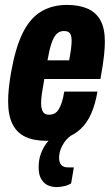

<svg xmlns="http://www.w3.org/2000/svg" viewBox="-20 -560 457 780"><path d="M168 12Q117 12 82.5 -4.5Q48 -21 30.5 -56.5Q13 -92 13 -148Q13 -173 16 -202.5Q19 -232 25 -266Q43 -367 72.5 -426.5Q102 -486 147 -513Q192 -540 252 -540Q301 -540 335.5 -525Q370 -510 388 -477.5Q406 -445 406 -391Q406 -367 402.5 -333.5Q399 -300 388 -239H160Q154 -206 150.5 -182Q147 -158 147 -140Q147 -125 150.5 -114.5Q154 -104 161 -99Q168 -94 179 -94Q192 -94 201.5 -99Q211 -104 218 -115Q225 -126 231 -144Q237 -162 241 -188H376Q367 -136 350.5 -98.5Q334 -61 308 -36.5Q282 -12 247.5 0Q213 12 168 12ZM173 -315H261Q266 -342 268.5 -361.5Q271 -381 271 -394Q271 -408 268 -417Q265 -426 258 -430Q251 -434 240 -434Q221 -434 209 -421Q197 -408 188.5 -382Q180 -356 173 -315ZM210 200Q189 200 173 192Q157 184 147 166.5Q137 149 137 120Q137 90 145.5 66Q154 42 168.5 22.5Q183 3 199 -12H268L267 -8Q247 6 233.5 31Q220 56 220 81Q220 100 229 110Q238 120 255 120H280L269 185Q256 193 239.5 196.5Q223 200 210 200Z"/></svg>

Font: Archivo ExtraCondensed ExtraBold
Style: Italic
Weight: 800
Width: 2
Italic angle: -10°
Designer: Hector Gatti
Foundry: Omnibus-Type
Version: Version 2.001